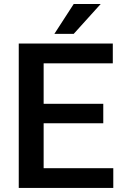

<svg xmlns="http://www.w3.org/2000/svg" viewBox="-20 -925 605 945"><path d="M537.6 -97.2V0H72.3V-710.9H535.2V-613.3H194.8V-414.1H488.3V-318.4H194.8V-97.2ZM247.6 -758.3 342.8 -905.3H475.6L342.8 -758.3Z"/></svg>

Font: Vazirmatn RD UI Medium
Style: Regular
Weight: 500
Designer: Saber Rastikerdar
Foundry: Saber Rastikerdar
Version: Version 33.003